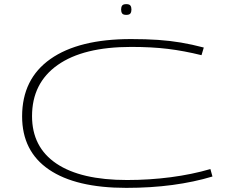

<svg xmlns="http://www.w3.org/2000/svg" viewBox="-20 -899 1106 929"><path d="M87 -336Q87 -517 224 -613.5Q361 -710 614 -710Q686 -710 744.5 -706Q803 -702 856 -693Q909 -684 966 -669L955 -632Q870 -653 792 -662.5Q714 -672 615 -672Q383 -672 259 -584.5Q135 -497 135 -337Q135 -187 253 -107.5Q371 -28 595 -28Q703 -28 806 -41.5Q909 -55 998 -81L1008 -45Q919 -18 814.5 -4Q710 10 591 10Q347 10 217 -78.5Q87 -167 87 -336ZM591 -827Q576 -827 571 -834Q566 -841 566 -853Q566 -865 571 -872Q576 -879 591 -879Q606 -879 611 -872Q616 -865 616 -853Q616 -841 611 -834Q606 -827 591 -827Z"/></svg>

Font: Georama ExtraExtended ExtraLight
Style: Regular
Weight: 200
Width: 8
Designer: Jean-Baptiste Levee
Foundry: Production Type
Version: Version 1.000